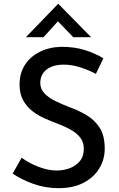

<svg xmlns="http://www.w3.org/2000/svg" viewBox="-20 -973 622 1001"><path d="M480 -588Q442 -608 398 -622Q354 -636 313 -636Q256 -636 223 -610.5Q190 -585 190 -540Q190 -509 212 -486Q234 -463 269 -446Q304 -429 343 -414Q388 -398 430 -373.5Q472 -349 499 -308Q526 -267 526 -198Q526 -141 497 -94Q468 -47 414.5 -19.5Q361 8 286 8Q216 8 153.5 -14.5Q91 -37 46 -68L93 -151Q128 -124 179 -104Q230 -84 276 -84Q310 -84 342 -95.5Q374 -107 395.5 -132Q417 -157 417 -198Q417 -232 398 -256Q379 -280 348.5 -297Q318 -314 283 -327Q249 -340 213.5 -355.5Q178 -371 148.5 -394Q119 -417 100.5 -450.5Q82 -484 82 -532Q82 -591 109.5 -634Q137 -677 186 -702Q235 -727 298 -729Q370 -729 424 -711.5Q478 -694 519 -669ZM362 -779 282 -862 207 -779H115L283 -953H284L455 -779Z"/></svg>

Font: Reem Kufi Ink
Style: Regular
Weight: 400
Designer: Khaled Hosny
Version: Version 1.7